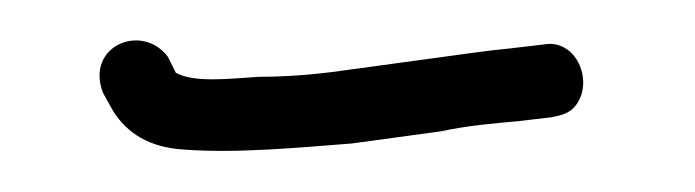

<svg xmlns="http://www.w3.org/2000/svg" viewBox="-20 -330 344 95"><path d="M31 -284 36 -275C43 -264 54 -257 71 -256C97 -254 128 -257 154 -259L198 -265C212 -268 225 -269 236 -270L253 -272C258 -273 262 -274 265 -278C274 -290 265 -311 249 -308L232 -306C221 -305 208 -303 193 -301L149 -295C135 -293 121 -292 108 -292C93 -291 76 -289 67 -294L63 -302C50 -319 22 -307 31 -284Z"/></svg>

Font: Stray Cat
Style: Cn
Weight: 400
Version: Version 1.0